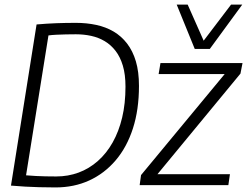

<svg xmlns="http://www.w3.org/2000/svg" viewBox="-20 -810 1081 840"><path d="M223 10Q183 10 151.5 9Q120 8 90.5 6.5Q61 5 28 2L140 -703Q186 -707 227 -708.5Q268 -710 312 -710Q359 -710 401 -701Q443 -692 477 -672Q511 -652 536 -619.5Q561 -587 574.5 -541.5Q588 -496 588 -434Q588 -330 561.5 -248Q535 -166 486 -108.5Q437 -51 370.5 -20.5Q304 10 223 10ZM226 -38Q278 -38 324 -55Q370 -72 408 -105.5Q446 -139 473 -187Q500 -235 514.5 -296Q529 -357 529 -431Q529 -484 517.5 -522.5Q506 -561 485.5 -587.5Q465 -614 438 -630Q411 -646 379 -653Q347 -660 312 -660Q291 -660 268.5 -659.5Q246 -659 226 -658Q206 -657 192 -655L94 -43Q117 -41 137.5 -40Q158 -39 179.5 -38.5Q201 -38 226 -38ZM591 0 597 -44 963 -486H674L682 -534H1041L1032 -488L669 -48H986L979 0ZM1040 -790 898 -596H832L753 -790H801L871 -632L991 -790Z"/></svg>

Font: Georama Light
Style: Italic
Weight: 300
Italic angle: -9°
Designer: Jean-Baptiste Levee
Foundry: Production Type
Version: Version 1.001